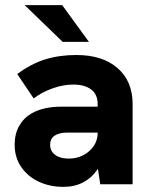

<svg xmlns="http://www.w3.org/2000/svg" viewBox="-20 -717 588 747"><path d="M361 -60Q313 10 227 10Q173 10 130 -10.5Q87 -31 62 -68Q37 -105 37 -154Q37 -196 54.5 -227Q72 -258 103 -276Q149 -302 220 -302H360V-312Q360 -350 334.5 -369Q309 -388 265 -388Q226 -388 184 -373Q142 -358 111 -334L47 -429Q101 -469 156 -486Q211 -503 277 -503Q379 -503 437.5 -452Q496 -401 496 -312V0H370ZM247 -100Q294 -100 327 -129Q360 -158 360 -201H240Q210 -201 192 -189Q175 -177 175 -154Q175 -129 194.5 -114.5Q214 -100 247 -100ZM76 -697H222L326 -554H224Z"/></svg>

Font: Hanken Grotesk ExtraBold
Style: Regular
Weight: 800
Designer: Alfredo Marco Pradil
Foundry: Hanken Design Co.
Version: Version 3.014